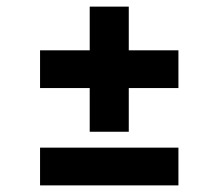

<svg xmlns="http://www.w3.org/2000/svg" viewBox="-20 -560 660 580"><path d="M369 -162H251V-294H101V-408H251V-540H369V-408H519V-294H369ZM101 0V-114H519V0Z"/></svg>

Font: Rootstock Sans Headline
Style: Bold
Weight: 700
Designer: Florian Karsten
Foundry: Florian Karsten
Version: Version 2.000;FEAKit 1.0